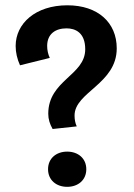

<svg xmlns="http://www.w3.org/2000/svg" viewBox="-20 -712 515 736"><path d="M40 -535.8C40 -510.8 45.8 -485.8 56.7 -461.7L170.8 -490C164.2 -504.2 160.8 -520 160.8 -535.8C160.8 -582.5 193.3 -603.3 235 -603.3C268.3 -603.3 306.7 -587.5 306.7 -523.3C306.7 -422.5 165 -405 165 -275.8C165 -255 170.8 -236.7 181.7 -217.5L274.2 -227.5C268.3 -240 265.8 -254.2 265.8 -269.2C265.8 -359.2 427.5 -390 427.5 -526.7C427.5 -625.8 355 -691.7 238.3 -691.7C115.8 -691.7 40 -621.7 40 -535.8ZM237.5 -130.8C195.8 -130.8 164.2 -105 164.2 -63.3C164.2 -21.7 195.8 4.2 237.5 4.2C279.2 4.2 310.8 -21.7 310.8 -63.3C310.8 -105 279.2 -130.8 237.5 -130.8Z"/></svg>

Font: Boon SemiBold
Style: Regular
Weight: 600
Designer: Sungsit Sawaiwan
Foundry: FontUni
Version: Version 2.0